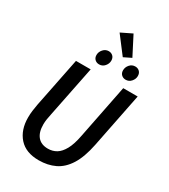

<svg xmlns="http://www.w3.org/2000/svg" viewBox="-237 -1098 1074 1221"><g transform="rotate(30 300.0 -488.0)"><path d="M252 12Q157 12 107.5 -43.5Q58 -99 58 -190Q58 -216 61 -239.5Q64 -263 69 -290L142 -654H250L175 -281Q170 -259 167 -239Q164 -219 164 -200Q164 -143 190 -112Q216 -81 266 -81Q300 -81 327.5 -97.5Q355 -114 376.5 -153Q398 -192 411 -261L489 -654H595L515 -253Q495 -154 458.5 -96Q422 -38 370 -13Q318 12 252 12ZM280 -708Q261 -708 248.5 -720Q236 -732 236 -752Q236 -775 252.5 -793.5Q269 -812 292 -812Q311 -812 323.5 -800Q336 -788 336 -767Q336 -745 320 -726.5Q304 -708 280 -708ZM475 -708Q456 -708 443.5 -720Q431 -732 431 -752Q431 -775 447 -793.5Q463 -812 487 -812Q506 -812 518.5 -800Q531 -788 531 -767Q531 -745 515 -726.5Q499 -708 475 -708ZM388 -823 292 -949 372 -988 443 -850Z"/></g></svg>

Font: Source Code Pro SemiBold
Style: Italic
Weight: 600
Italic angle: -11°
Monospace: yes
Designer: Paul D. Hunt, Teo Tuominen
Foundry: Adobe Systems Incorporated
Version: Version 1.016;hotconv 1.0.116;makeotfexe 2.5.65601